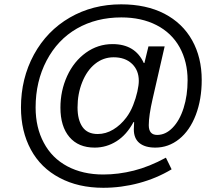

<svg xmlns="http://www.w3.org/2000/svg" viewBox="-20 -745 1055 903"><path d="M928.7 -368.7Q928.7 -277.8 900.9 -204.6Q872.6 -130.9 822.5 -90.8Q772.5 -50.8 710.4 -50.8Q662.1 -50.8 635.7 -72.3Q609.4 -93.8 609.4 -136.7Q609.9 -145 610.1 -153.8Q610.4 -162.6 610.8 -170.9H607.9Q575.7 -110.8 528.1 -80.8Q480.5 -50.8 425.3 -50.8Q348.6 -50.8 306.4 -100.6Q264.2 -150.4 264.2 -238.8Q264.2 -318.4 295.9 -387.7Q327.6 -456.5 384 -497.1Q440.4 -537.6 509.3 -537.6Q615.7 -537.6 656.2 -448.7H659.2L678.2 -526.9H754.4L697.8 -279.8Q679.7 -201.2 679.7 -156.2Q679.7 -110.4 719.2 -110.4Q758.8 -110.4 791.5 -144Q824.7 -177.7 843.5 -236.8Q862.3 -295.9 862.3 -367.7Q862.3 -454.6 824.7 -522.9Q787.1 -590.3 716.3 -626.7Q645.5 -663.1 550.8 -663.1Q433.1 -663.1 341.8 -610.8Q251 -558.6 199.2 -460.2Q147.5 -361.8 147.5 -239.7Q147.5 -145 186 -73.7Q224.1 -1.5 296.6 37.1Q369.1 75.7 465.8 75.7Q536.6 75.7 609.4 57.4Q682.1 39.1 760.3 -3.4L787.1 51.3Q716.3 93.8 633.5 116Q550.8 138.2 465.8 138.2Q348.1 138.2 260.3 91.3Q171.9 44.9 125.2 -41.3Q78.6 -127.4 78.6 -239.7Q78.6 -376 139.6 -488.3Q200.7 -600.1 308.3 -662.4Q416 -724.6 549.8 -724.6Q667.5 -724.6 752.9 -680.7Q838.4 -636.2 883.5 -555.7Q928.7 -475.1 928.7 -368.7ZM632.8 -364.7Q632.8 -414.6 600.6 -445.1Q568.4 -475.6 514.6 -475.6Q465.3 -475.6 426.8 -444.3Q388.7 -413.6 366.7 -358.6Q344.7 -303.7 344.7 -239.7Q344.7 -181.2 367.9 -147.9Q391.1 -114.7 439.5 -114.7Q477.5 -114.7 512.5 -135.7Q547.4 -156.7 574.2 -192.4Q593.3 -217.8 606.2 -250.5Q619.1 -283.2 626 -314.2Q632.8 -345.2 632.8 -364.7Z"/></svg>

Font: Arimo
Style: Regular
Weight: 400
Designer: Steve Matteson
Foundry: Monotype Imaging Inc.
Version: Version 1.33